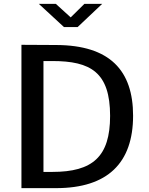

<svg xmlns="http://www.w3.org/2000/svg" viewBox="-20 -974 769 994"><path d="M271 -741 91 -742V0H270C538 0 669 -131 669 -375C669 -609 549 -740 271 -741ZM205 -658H251C449 -658 550 -600 550 -374C550 -162 459 -84 251 -84H205ZM417 -954 346 -884 269 -954H181L311 -834H382L509 -954Z"/></svg>

Font: Bisquit Text
Style: Regular
Weight: 400
Version: Version 1.004;Glyphs 3.2.3 (3260)